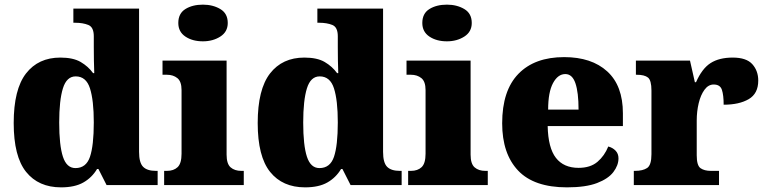

<svg xmlns="http://www.w3.org/2000/svg" viewBox="-20 -797 3301 827"><path d="M243 10Q146 10 92.5 -56.5Q39 -123 39 -267Q39 -412 92 -480.5Q145 -549 240 -549Q295 -549 327.5 -530Q360 -511 381 -482H386Q385 -505 384.5 -536Q384 -567 384 -596V-641Q384 -680 360.5 -689.5Q337 -699 304 -699H296V-760H579V-143Q579 -96 596.5 -78.5Q614 -61 651 -61H659V0H439L404 -69H398Q376 -32 339 -11Q302 10 243 10ZM305 -73Q351 -73 367.5 -121.5Q384 -170 384 -270Q384 -365 367.5 -416.5Q351 -468 306 -468Q267 -468 251 -416.5Q235 -365 235 -269Q235 -171 251 -122Q267 -73 305 -73Z M854 -619Q809 -619 778.5 -639.5Q748 -660 748 -698Q748 -739 778.5 -758Q809 -777 854 -777Q897 -777 929 -758Q961 -739 961 -698Q961 -660 929 -639.5Q897 -619 854 -619ZM687 0V-61H699Q728 -61 745 -77Q762 -93 762 -135V-409Q762 -446 744 -460.5Q726 -475 699 -475H680V-536H956V-131Q956 -91 973.5 -76Q991 -61 1019 -61H1030V0Z M1294 10Q1197 10 1143.5 -56.5Q1090 -123 1090 -267Q1090 -412 1143 -480.5Q1196 -549 1291 -549Q1346 -549 1378.5 -530Q1411 -511 1432 -482H1437Q1436 -505 1435.5 -536Q1435 -567 1435 -596V-641Q1435 -680 1411.5 -689.5Q1388 -699 1355 -699H1347V-760H1630V-143Q1630 -96 1647.5 -78.5Q1665 -61 1702 -61H1710V0H1490L1455 -69H1449Q1427 -32 1390 -11Q1353 10 1294 10ZM1356 -73Q1402 -73 1418.5 -121.5Q1435 -170 1435 -270Q1435 -365 1418.5 -416.5Q1402 -468 1357 -468Q1318 -468 1302 -416.5Q1286 -365 1286 -269Q1286 -171 1302 -122Q1318 -73 1356 -73Z M1905 -619Q1860 -619 1829.5 -639.5Q1799 -660 1799 -698Q1799 -739 1829.5 -758Q1860 -777 1905 -777Q1948 -777 1980 -758Q2012 -739 2012 -698Q2012 -660 1980 -639.5Q1948 -619 1905 -619ZM1738 0V-61H1750Q1779 -61 1796 -77Q1813 -93 1813 -135V-409Q1813 -446 1795 -460.5Q1777 -475 1750 -475H1731V-536H2007V-131Q2007 -91 2024.5 -76Q2042 -61 2070 -61H2081V0Z M2422 10Q2280 10 2211.5 -62.5Q2143 -135 2143 -266Q2143 -407 2213 -479Q2283 -551 2410 -551Q2528 -551 2595.5 -489.5Q2663 -428 2663 -309V-254H2339Q2341 -160 2374.5 -117Q2408 -74 2472 -74Q2523 -74 2553.5 -100Q2584 -126 2600 -166Q2619 -161 2631.5 -148Q2644 -135 2644 -115Q2644 -85 2622 -56Q2600 -27 2551.5 -8.5Q2503 10 2422 10ZM2472 -325Q2472 -399 2458.5 -438.5Q2445 -478 2415 -478Q2383 -478 2362 -439Q2341 -400 2341 -325Z M2710 0V-61H2715Q2749 -61 2767.5 -73.5Q2786 -86 2786 -133V-407Q2786 -451 2771 -463Q2756 -475 2723 -475H2719V-536H2952L2973 -443H2978Q3004 -502 3041 -525.5Q3078 -549 3136 -549Q3195 -549 3220.5 -520.5Q3246 -492 3246 -450Q3246 -394 3205 -370Q3164 -346 3097 -346Q3097 -387 3089.5 -410Q3082 -433 3054 -433Q3031 -433 3014.5 -410.5Q2998 -388 2989.5 -352.5Q2981 -317 2981 -278V-128Q2981 -84 2997.5 -72.5Q3014 -61 3042 -61H3077V0Z"/></svg>

Font: Noto Serif Telugu Black
Style: Regular
Weight: 900
Designer: Jelle Bosma - Monotype Design Team
Foundry: Monotype Imaging Inc.
Version: Version 2.005; ttfautohint (v1.8.4.7-5d5b)